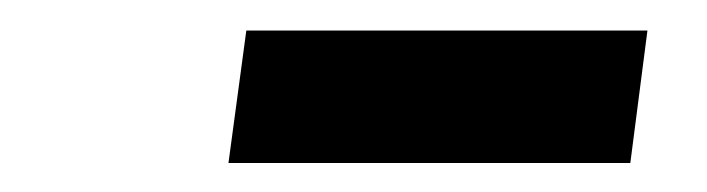

<svg xmlns="http://www.w3.org/2000/svg" viewBox="-20 -754 475 129"><path d="M145.5 -733.5H415L403.5 -644.5H133.5Z"/></svg>

Font: Merriweather 36pt
Style: Bold Italic
Weight: 700
Italic angle: -7.8°
Version: Version 2.101